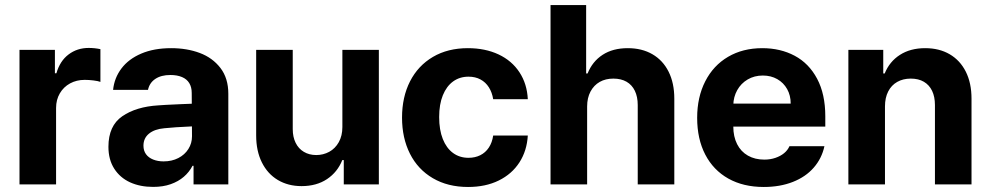

<svg xmlns="http://www.w3.org/2000/svg" viewBox="-20 -727 3906 757"><path d="M56.9 -530.3H196.5V-438.2H202.4Q216.5 -486.9 250.5 -512.4Q284.5 -538 329.7 -538Q353 -538 375.9 -533.2V-404.1Q366.6 -407.7 348.2 -409.9Q329.8 -412.1 314 -412.1Q281.9 -412.1 256.3 -398.2Q230.7 -384.3 215.9 -359Q201.1 -333.8 201.1 -301.4V0H56.9Z M674.9 -225.3 628.1 -221.4Q589.5 -218 567.6 -200.2Q545.6 -182.4 545.6 -152.6Q545.6 -133 555.6 -119.1Q565.7 -105.2 583.9 -98Q602.1 -90.7 624.9 -90.7Q657.5 -90.7 683 -103.8Q708.5 -116.9 722.7 -139.5Q737 -162.1 737 -189.6L735.9 -360.7Q735.9 -383.3 726.3 -399.2Q716.7 -415.1 697.6 -423.2Q678.5 -431.3 651.7 -431.3Q615.4 -431.3 592.4 -415.9Q569.4 -400.5 563.5 -372.7H425.9Q430.6 -419.5 458.7 -456.9Q486.8 -494.3 536.9 -515.7Q586.9 -537.1 655 -537.1Q717 -537.1 767.5 -518.2Q818.1 -499.3 849.2 -458.9Q880.2 -418.5 880.2 -357.3V0H743.1V-73.4H739.1Q726.1 -48.4 704.7 -30Q683.3 -11.5 653 -0.8Q622.8 9.9 583.7 9.9Q532.4 9.9 492.7 -8.2Q453.1 -26.4 430.3 -62.1Q407.5 -97.8 407.5 -148.2Q407.5 -231.2 462.2 -268.7Q516.9 -306.3 604.5 -311.6Q619.2 -313.1 694.9 -316.4L742.8 -318.3L743.8 -229Q724 -228.4 674.9 -225.3Z M1329.9 -530.3H1473.7V0H1335.4V-95.9H1329.6Q1310.7 -48.5 1269.3 -20.8Q1227.8 6.8 1169 6.8Q1116.1 6.8 1075.5 -17.3Q1035 -41.4 1012.5 -86.6Q990 -131.8 990 -192.8V-530.3H1134.2V-218Q1134.2 -187 1145.6 -163.9Q1156.9 -140.8 1178 -128.3Q1199.1 -115.7 1226.8 -115.7Q1254.6 -115.7 1278.1 -128.5Q1301.6 -141.3 1315.8 -166.5Q1329.9 -191.8 1329.9 -226.1Z M1565.1 -263.2Q1565.1 -344.4 1596.7 -406.4Q1628.4 -468.3 1687 -502.7Q1745.6 -537.1 1824.7 -537.1Q1892.9 -537.1 1945.5 -512.5Q1998.1 -487.8 2028.1 -442Q2058.1 -396.2 2061 -335.8H1924.5Q1920.3 -362.3 1907.6 -382.5Q1894.9 -402.7 1874.5 -413.7Q1854.2 -424.7 1827.2 -424.7Q1792.5 -424.7 1766.5 -405.9Q1740.5 -387 1726 -351.4Q1711.5 -315.8 1711.5 -265.6Q1711.5 -215 1725.8 -179Q1740.1 -143 1766.1 -123.9Q1792 -104.8 1827.2 -104.8Q1852.9 -104.8 1873.5 -115Q1894.1 -125.2 1907.3 -145.1Q1920.5 -165 1924.5 -192.7H2061Q2057.5 -132.7 2028 -86.8Q1998.4 -40.9 1946.6 -15.4Q1894.7 10.2 1825.5 10.2Q1745.6 10.2 1686.6 -24.4Q1627.5 -59 1596.3 -121Q1565.1 -183 1565.1 -263.2Z M2294.9 0H2150.6V-707H2291V-437.3H2296.7Q2315.7 -484.7 2356 -510.9Q2396.3 -537.1 2455.2 -537.1Q2510.9 -537.1 2552.2 -513.2Q2593.6 -489.3 2616.1 -444.4Q2638.6 -399.5 2638.6 -338V0H2494.4V-312.8Q2494.4 -345.5 2483 -369Q2471.7 -392.4 2450.2 -404.8Q2428.6 -417.1 2398.3 -417.1Q2367.6 -417.1 2344.6 -404.1Q2321.6 -391.1 2308.2 -366.1Q2294.9 -341.2 2294.9 -307.3Z M2728.7 -262.4Q2728.7 -344 2760.6 -406.4Q2792.5 -468.9 2850.6 -503Q2908.7 -537.1 2985.5 -537.1Q3057.1 -537.1 3113.3 -507.1Q3169.4 -477.2 3201.7 -416.5Q3233.9 -355.8 3233.9 -268.6V-227.9H2787.8V-318.5H3097.5Q3097.5 -350.8 3083.5 -375.7Q3069.5 -400.7 3044.6 -415Q3019.6 -429.2 2987.7 -429.2Q2954.1 -429.2 2927.8 -413.7Q2901.5 -398.2 2886.6 -371.5Q2871.8 -344.8 2871.2 -313V-228.1Q2871.2 -188.3 2886.2 -158.7Q2901.2 -129.1 2928.9 -113.4Q2956.6 -97.7 2993.3 -97.7Q3017.5 -97.7 3037.5 -104.7Q3057.5 -111.6 3071.5 -123.1Q3085.6 -134.6 3092.6 -150.6H3230.5Q3220 -102.2 3188.2 -65.9Q3156.4 -29.5 3105.9 -9.7Q3055.3 10.2 2991.1 10.2Q2910.9 10.2 2851.7 -22.9Q2792.5 -56.1 2760.6 -117.6Q2728.7 -179.1 2728.7 -262.4Z M3469.2 0H3324.9V-530.3H3462.4V-437.3H3468.1Q3487 -484.2 3528.1 -510.6Q3569.2 -537.1 3627.8 -537.1Q3683.1 -537.1 3724.2 -513.2Q3765.3 -489.3 3787.9 -444.4Q3810.4 -399.5 3810.4 -338V0H3666.2V-312.8Q3666.2 -345.5 3655 -368.8Q3643.9 -392 3622.6 -404.6Q3601.3 -417.1 3570.9 -417.1Q3540.7 -417.1 3517.6 -404.1Q3494.5 -391.1 3481.9 -366.4Q3469.2 -341.7 3469.2 -307.3Z"/></svg>

Font: Pretendard Std Variable
Style: Regular
Weight: 400
Designer: Base glyphs from Inter by Rasmus Andersson; Hangeul glyphs from Noto Sans CJK(Source Han Sans) by Jang Soo-young and Kan
Foundry: Kil Hyung-jin
Version: Version 1.309;Glyphs 3.2 (3225)